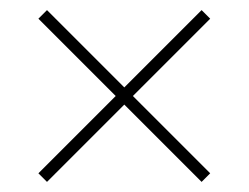

<svg xmlns="http://www.w3.org/2000/svg" viewBox="-20 -510 493 380"><path d="M226 -303 379 -150 396 -167 243 -320 396 -473 379 -490 226 -337 73 -490 56 -473 209 -320 56 -167 73 -150Z"/></svg>

Font: Noto Sans Gurmukhi Condensed Thin
Style: Regular
Weight: 100
Width: 3
Designer: Jelle Bosma - Monotype Design Team
Foundry: Monotype Imaging Inc.
Version: Version 2.004